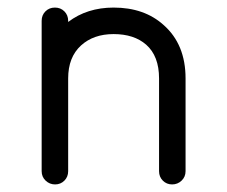

<svg xmlns="http://www.w3.org/2000/svg" viewBox="-20 -482 600 507"><path d="M125 -462Q140 -462 150 -452Q160 -442 160 -427V-424Q210 -462 280 -462Q361 -462 412 -416Q470 -365 470 -275V-30Q470 -15 459.5 -5Q449 5 434.5 5Q420 5 410 -5Q400 -15 400 -30V-275Q400 -334 366 -364Q334 -392 280 -392Q227 -392 194 -362Q160 -331 160 -275V-33V-30Q160 -15 150 -5Q140 5 125.5 5Q111 5 100.5 -5Q90 -15 90 -30V-33V-275Q90 -427 90 -427Q90 -442 100 -452Q110 -462 125 -462Z"/></svg>

Font: Brass Mono
Style: Regular
Weight: 400
Monospace: yes
Version: Version 1.100; ttfautohint (v1.8.3) -l 8 -r 50 -G 200 -x 14 